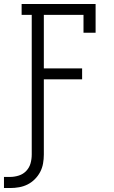

<svg xmlns="http://www.w3.org/2000/svg" viewBox="-53 -755 573 968"><path d="M-33 193V137H-2Q20 137 42 130Q64 123 79.5 106.5Q95 90 101 68.5Q107 47 107 24V-680H56V-735H429V-590H368V-680H168V-410H361V-355H168V24Q168 47 164 69.5Q160 92 149.5 112Q139 132 122.5 148.5Q106 165 86 175Q66 185 43.5 189Q21 193 -2 193Z"/></svg>

Font: Iosevka Curly Slab Light
Style: Regular
Weight: 300
Monospace: yes
Designer: Belleve Invis
Foundry: Belleve Invis
Version: Version 22.1.2; ttfautohint (v1.8.4)